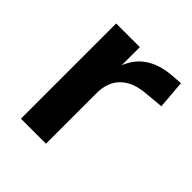

<svg xmlns="http://www.w3.org/2000/svg" viewBox="-147 -602 700 700"><g transform="rotate(45 203.0 -252.0)"><path d="M68 0V-491H190V-372H182Q197 -432 238.5 -464Q280 -496 347 -501L389 -504L398 -394L321 -387Q260 -381 228.5 -348.5Q197 -316 197 -260V0Z"/></g></svg>

Font: Nunito Sans 11pt
Style: Bold
Weight: 700
Version: Version 3.101;gftools[0.9.27]